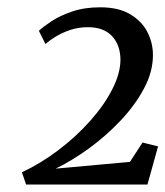

<svg xmlns="http://www.w3.org/2000/svg" viewBox="-20 -928 453 526"><path d="M51.5 -422.5 40 -456Q91.5 -480 140 -516.8Q188.5 -553.5 227 -596.8Q265.5 -640 287.8 -683.8Q310 -727.5 310 -765Q309.5 -805 286.8 -829.2Q264 -853.5 220.5 -853.5Q195 -853.5 172 -845.8Q149 -838 131.8 -827.2Q114.5 -816.5 104.5 -807.5L86.5 -843.5Q98 -854.5 121 -869.8Q144 -885 177.8 -896.5Q211.5 -908 254.5 -908Q304.5 -908 336.2 -889.2Q368 -870.5 383.5 -840.8Q399 -811 399 -777Q399 -731.5 374.5 -685.5Q350 -639.5 310.2 -597.5Q270.5 -555.5 223.8 -521.5Q177 -487.5 132.5 -466L336 -484.5L370.5 -537.5L413 -527L384 -422.5Z"/></svg>

Font: Merriweather 24pt
Style: Italic
Weight: 400
Italic angle: -7.8°
Designer: Eben Sorkin
Foundry: Eben Sorkin
Version: Version 2.101